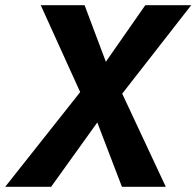

<svg xmlns="http://www.w3.org/2000/svg" viewBox="-35 -720 757 740"><path d="M525 -700H702L436 -359L604 0H435L340 -248L162 0H-15L274 -365L122 -700H291L373 -482Z"/></svg>

Font: Jost* 600 Semi
Style: Italic
Weight: 600
Italic angle: -10°
Version: Version 3.500